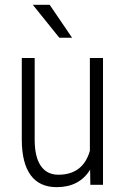

<svg xmlns="http://www.w3.org/2000/svg" viewBox="-20 -770 521 800"><path d="M355.5 -63Q310.5 9.8 216.3 9.8Q144.5 9.8 107.9 -40Q71.3 -89.8 70.8 -186.5V-528.3H124.5V-188Q124.5 -116.2 149.9 -79.1Q175.3 -42 223.1 -42Q325.7 -42 354.5 -141.6V-528.3H409.2V0H356.4ZM280.3 -612.8H227.1L116.7 -750H187Z"/></svg>

Font: TypoPRO Roboto
Style: Regular
Weight: 300
Designer: Google
Version: Version 2.136; 2016